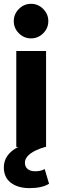

<svg xmlns="http://www.w3.org/2000/svg" viewBox="-20 -766 317 1001"><path d="M215.8 0Q109.9 31.2 109.9 83Q109.9 103 124 115Q138.2 127 163.1 127Q193.4 127 212.9 115.2L235.8 191.9Q199.7 214.8 133.8 214.8Q73.7 214.8 36.9 187Q0 159.2 0 106.9Q0 38.6 75.2 0H64.9V-500H220.2V0ZM142.1 -746.1Q178.7 -746.1 205.3 -719.2Q231.9 -692.4 231.9 -655.8Q231.9 -619.1 205.3 -592.5Q178.7 -565.9 142.1 -565.9Q105 -565.9 78.4 -592.5Q51.8 -619.1 51.8 -655.8Q51.8 -692.4 78.4 -719.2Q105 -746.1 142.1 -746.1Z"/></svg>

Font: Human Sans
Style: Bold
Weight: 700
Designer: Tim Radville
Foundry: Continuum
Version: Version 1.000;FEAKit 1.0